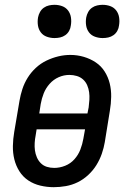

<svg xmlns="http://www.w3.org/2000/svg" viewBox="-20 -769 540 797"><path d="M203 8Q175 8 147.5 1.5Q120 -5 97.5 -20Q75 -35 60.5 -58Q46 -81 39.5 -107.5Q33 -134 33.5 -163Q34 -192 39 -221L61 -351Q65 -375 73 -399.5Q81 -424 95 -446.5Q109 -469 129 -487.5Q149 -506 173 -517.5Q197 -529 222 -535Q247 -541 272 -541Q301 -541 328 -533Q355 -525 377.5 -510Q400 -495 414.5 -472Q429 -449 435.5 -422.5Q442 -396 441.5 -367Q441 -338 436 -309L415 -179Q411 -155 402.5 -130.5Q394 -106 380 -83.5Q366 -61 346 -42.5Q326 -24 302.5 -12.5Q279 -1 253.5 3.5Q228 8 203 8ZM143 -298H343L348 -323Q350 -338 351 -354.5Q352 -371 350 -386Q348 -401 342 -415Q336 -429 325 -439Q314 -449 299 -453.5Q284 -458 268 -458Q245 -458 223.5 -448.5Q202 -439 186 -421Q170 -403 161.5 -381.5Q153 -360 149 -337ZM205 -72Q228 -72 250.5 -81Q273 -90 289 -108Q305 -126 313.5 -148Q322 -170 326 -193L333 -232H132L128 -207Q125 -192 124 -176Q123 -160 125 -145Q127 -130 133 -116Q139 -102 149.5 -91.5Q160 -81 174.5 -76.5Q189 -72 205 -72ZM406 -611Q390 -611 374.5 -616.5Q359 -622 349.5 -634.5Q340 -647 337.5 -663.5Q335 -680 338 -697Q340 -708 346 -719Q352 -730 362 -737Q372 -744 383.5 -746.5Q395 -749 406 -749Q423 -749 438 -743.5Q453 -738 462.5 -725.5Q472 -713 474.5 -696.5Q477 -680 474 -663Q473 -652 467 -641Q461 -630 451 -623Q441 -616 429.5 -613.5Q418 -611 406 -611ZM206 -611Q190 -611 174.5 -616.5Q159 -622 149.5 -634.5Q140 -647 137.5 -663.5Q135 -680 138 -697Q140 -708 146 -719Q152 -730 162 -737Q172 -744 183.5 -746.5Q195 -749 206 -749Q223 -749 238 -743.5Q253 -738 262.5 -725.5Q272 -713 274.5 -696.5Q277 -680 274 -663Q273 -652 267 -641Q261 -630 251 -623Q241 -616 229.5 -613.5Q218 -611 206 -611Z"/></svg>

Font: Iosevka Slab Medium
Style: Italic
Weight: 500
Italic angle: -9°
Monospace: yes
Designer: Belleve Invis
Foundry: Belleve Invis
Version: Version 11.1.0; ttfautohint (v1.8.3)